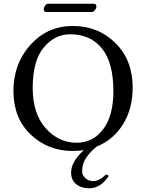

<svg xmlns="http://www.w3.org/2000/svg" viewBox="-20 -797 781 1026"><path d="M471.2 -732.9H227.1Q213.9 -732.9 213.9 -748Q213.9 -756.8 220.9 -766.8Q228 -776.9 235.8 -776.9H481Q495.1 -776.9 495.1 -763.2Q495.1 -753.4 487.5 -743.2Q480 -732.9 471.2 -732.9ZM562 142.1Q519 209 456.1 209Q414.1 209 387 187Q359.9 165 359.9 125Q359.9 67.4 427.7 5.4Q398.9 9.8 369.1 9.8Q236.3 9.8 144 -78.1Q51.8 -166 51.8 -310.1Q51.8 -457 142.8 -557.6Q233.9 -658.2 368.2 -658.2Q505.4 -658.2 597.2 -566.7Q689 -475.1 689 -329.1Q689 -216.3 637.5 -133.1Q585.9 -49.8 496.6 -13.7Q458.5 17.6 438.7 48.6Q418.9 79.6 418.9 119.1Q418.9 139.2 436 155Q453.1 170.9 479 170.9Q511.2 170.9 546.9 134.8ZM355 -613.8Q272.9 -613.8 213.9 -543.5Q154.8 -473.1 154.8 -327.1Q154.8 -189.9 223.9 -112.1Q293 -34.2 389.2 -34.2Q477.1 -34.2 531.5 -106.7Q585.9 -179.2 585.9 -310.1Q585.9 -461.9 524.9 -537.8Q463.9 -613.8 355 -613.8Z"/></svg>

Font: Biolilbert
Style: Regular
Weight: 400
Designer: Philipp H. Poll
Foundry: Philipp H. Poll
Version: Version 1.1.0